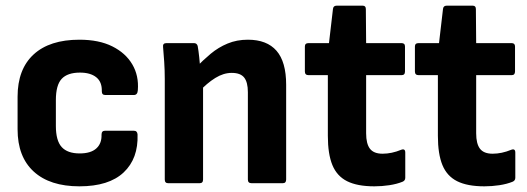

<svg xmlns="http://www.w3.org/2000/svg" viewBox="-20 -646 1859 677"><path d="M260 11Q156 11 99 -41Q42 -93 42 -190V-305Q42 -402 98.5 -454Q155 -506 260 -506Q329 -506 376 -482.5Q423 -459 446.5 -419Q470 -379 466 -328Q465 -311 452 -311H351Q339 -311 339 -324Q340 -357 319.5 -373.5Q299 -390 262 -390Q218 -390 197.5 -368Q177 -346 177 -293V-202Q177 -150 197.5 -127.5Q218 -105 261 -105Q300 -105 319.5 -122.5Q339 -140 338 -171Q338 -185 350 -185H452Q464 -185 465 -172Q468 -87 416 -38Q364 11 260 11Z M867 0Q854 0 854 -13V-321Q854 -356 841 -372.5Q828 -389 797 -389Q768 -389 739 -371Q710 -353 681 -322L670 -407Q696 -434 723 -456.5Q750 -479 782.5 -492.5Q815 -506 854 -506Q921 -506 955 -467Q989 -428 989 -347V-13Q989 0 977 0ZM573 0Q561 0 561 -13V-367Q561 -398 559 -428Q557 -458 555 -480Q553 -494 567 -494H664Q674 -494 677 -484Q680 -468 682.5 -444Q685 -420 686 -400L696 -355V-13Q696 0 684 0Z M1300 11Q1240 11 1204 -7Q1168 -25 1152 -64Q1136 -103 1136 -167V-381H1068Q1055 -381 1055 -394V-482Q1055 -494 1068 -494H1140L1154 -614Q1155 -626 1167 -626H1259Q1270 -626 1270 -614L1271 -494H1396Q1408 -494 1408 -482V-394Q1408 -381 1396 -381H1271V-176Q1271 -139 1284.5 -121.5Q1298 -104 1329 -104Q1345 -104 1361.5 -107.5Q1378 -111 1395 -118Q1409 -123 1409 -108V-19Q1409 -9 1399 -5Q1379 3 1353 7Q1327 11 1300 11Z M1688 11Q1628 11 1592 -7Q1556 -25 1540 -64Q1524 -103 1524 -167V-381H1456Q1443 -381 1443 -394V-482Q1443 -494 1456 -494H1528L1542 -614Q1543 -626 1555 -626H1647Q1658 -626 1658 -614L1659 -494H1784Q1796 -494 1796 -482V-394Q1796 -381 1784 -381H1659V-176Q1659 -139 1672.5 -121.5Q1686 -104 1717 -104Q1733 -104 1749.5 -107.5Q1766 -111 1783 -118Q1797 -123 1797 -108V-19Q1797 -9 1787 -5Q1767 3 1741 7Q1715 11 1688 11Z"/></svg>

Font: Sofia Sans Semi Condensed ExtraBold
Style: Regular
Weight: 800
Designer: Botio Nikoltchev, Ani Petrova
Foundry: lettersoup
Version: Version 4.100